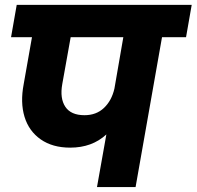

<svg xmlns="http://www.w3.org/2000/svg" viewBox="-20 -760 799 780"><path d="M323.2 -292Q371.1 -292 402.3 -321.5Q433.6 -351.1 444.8 -399.9L481 -608.9H267.1L232.9 -418Q222.7 -360.4 245.4 -326.2Q268.1 -292 323.2 -292ZM24.9 -608.9 47.9 -740.2H758.8L735.8 -608.9H638.2L530.8 0H374L412.1 -213.9Q354 -160.2 265.1 -160.2Q193.4 -160.2 145.3 -193.8Q97.2 -227.5 79.6 -285.6Q62 -343.8 76.2 -418L109.9 -608.9Z"/></svg>

Font: Poppins
Style: Bold Italic
Weight: 700
Italic angle: -10°
Designer: Ninad Kale (Devanagari), Jonny Pinhorn (Latin)
Foundry: Indian Type Foundry
Version: Version 3.200;PS 1.000;hotconv 16.6.54;makeotf.lib2.5.65590